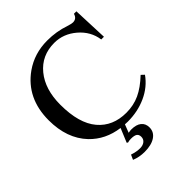

<svg xmlns="http://www.w3.org/2000/svg" viewBox="-246 -810 1158 1158"><g transform="rotate(-45 333.5 -230.5)"><path d="M614 -131 633 -113Q590 -52 518 -19Q446 14 360 14Q345 14 336 13L316 65Q331 62 342 62Q383 62 405.5 80Q428 98 428 131Q428 170 394.5 192.5Q361 215 303 215Q258 215 219 199L233 168Q269 180 298 180Q323 180 338 168Q353 156 353 136Q353 117 341 108.5Q329 100 300 100Q283 100 272 104L265 99L302 10Q189 -5 116 -81Q28 -174 28 -329Q28 -517 167 -616Q252 -676 362 -676Q440 -676 509 -652Q538 -643 549 -643Q581 -643 590 -676H611L620 -450H597Q586 -528 523 -582Q460 -636 382 -636Q274 -636 209 -556.5Q144 -477 144 -346Q144 -187 211 -108Q277 -30 392 -30Q454 -30 506 -54Q558 -78 614 -131Z"/></g></svg>

Font: STIX MathJax Latin
Style: Regular
Weight: 400
Designer: MicroPress Inc., with final additions and corrections provided by Coen Hoffman, Elsevier (retired)
Version: Version 1.1.1